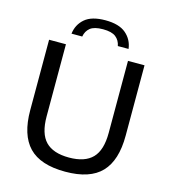

<svg xmlns="http://www.w3.org/2000/svg" viewBox="-135 -1050 1035 1167"><g transform="rotate(15 383.0 -467.0)"><path d="M384 9.5Q227.5 9.5 155 -66Q82.5 -141.5 82.5 -297V-740H188.5V-286.5Q188.5 -178 236.2 -128.8Q284 -79.5 384 -79.5Q483.5 -79.5 531.2 -128.8Q579 -178 579 -286.5V-740H683V-297Q683 -141.5 611 -66Q539 9.5 384 9.5ZM204.5 -811Q211.5 -869 254.2 -906Q297 -943 383.5 -943Q469.5 -943 513 -905.8Q556.5 -868.5 563.5 -811H496Q489.5 -846 464 -866.2Q438.5 -886.5 383.5 -886.5Q328 -886.5 303 -866.2Q278 -846 272 -811Z"/></g></svg>

Font: Encode Sans Semi Expanded Medium
Style: Regular
Weight: 500
Width: 6
Designer: Multiple Designers
Foundry: Impallari Type
Version: Version 3.000; ttfautohint (v1.8.3) -l 8 -r 50 -G 200 -x 14 